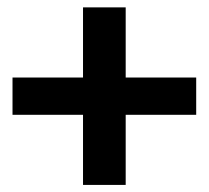

<svg xmlns="http://www.w3.org/2000/svg" viewBox="-20 -524 577 531"><path d="M209.6 -503.6H327.6V-309.6H522.6V-206.5H327.6V-12.6H209.6V-206.5H14.6V-309.6H209.6Z"/></svg>

Font: Karla
Style: Regular
Weight: 400
Designer: Jonathan Pinhorn
Version: Version 2.004;gftools[0.9.33]